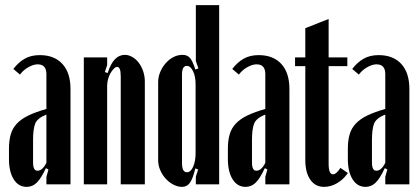

<svg xmlns="http://www.w3.org/2000/svg" viewBox="-20 -719 1638 749"><path d="M15 -139Q15 -171 22 -195Q29 -219 46 -237Q63 -255 91 -268.5Q119 -282 161 -294V-430Q161 -468 127 -468Q110 -468 90 -456.5Q70 -445 58 -428L32 -450Q52 -476 76.5 -490Q101 -504 135 -504Q192 -504 223.5 -469.5Q255 -435 255 -372V0H161V-29L169 -58L159 -63Q141 -24 124 -7Q107 10 84 10Q52 10 33.5 -19.5Q15 -49 15 -98ZM126 -53Q146 -53 161 -84V-272Q125 -258 117 -236Q109 -214 109 -173V-85Q109 -53 126 -53Z M400 -434Q422 -505 467 -505Q482 -505 496.5 -496.5Q511 -488 521.5 -474Q532 -460 538.5 -441Q545 -422 545 -401V0H451V-422Q451 -458 437 -458Q431 -458 424 -451Q417 -444 411 -433.5Q405 -423 401.5 -410Q398 -397 398 -385V0H307V-495H398V-465L389 -438Z M753 -58 742 -62Q732 -21 720.5 -5.5Q709 10 690 10Q673 10 656 1Q639 -8 626 -22.5Q613 -37 605 -55.5Q597 -74 597 -93V-398Q597 -419 605 -438Q613 -457 626 -472Q639 -487 656 -496Q673 -505 692 -505Q711 -505 721.5 -492.5Q732 -480 742 -448L754 -452L744 -481V-699H835V0H744V-30ZM743 -391Q743 -421 733 -441.5Q723 -462 709 -462Q690 -462 690 -429V-83Q690 -47 709 -47Q724 -47 733.5 -68.5Q743 -90 743 -122Z M869 -139Q869 -171 876 -195Q883 -219 900 -237Q917 -255 945 -268.5Q973 -282 1015 -294V-430Q1015 -468 981 -468Q964 -468 944 -456.5Q924 -445 912 -428L886 -450Q906 -476 930.5 -490Q955 -504 989 -504Q1046 -504 1077.5 -469.5Q1109 -435 1109 -372V0H1015V-29L1023 -58L1013 -63Q995 -24 978 -7Q961 10 938 10Q906 10 887.5 -19.5Q869 -49 869 -98ZM980 -53Q1000 -53 1015 -84V-272Q979 -258 971 -236Q963 -214 963 -173V-85Q963 -53 980 -53Z M1244 10Q1210 10 1190.5 -18Q1171 -46 1171 -95V-461H1131V-495H1171V-609L1262 -645V-495H1335V-461H1262V-80Q1262 -39 1279 -39Q1292 -39 1308 -64L1337 -44Q1321 -20 1296 -5Q1271 10 1244 10Z M1337 -139Q1337 -171 1344 -195Q1351 -219 1368 -237Q1385 -255 1413 -268.5Q1441 -282 1483 -294V-430Q1483 -468 1449 -468Q1432 -468 1412 -456.5Q1392 -445 1380 -428L1354 -450Q1374 -476 1398.5 -490Q1423 -504 1457 -504Q1514 -504 1545.5 -469.5Q1577 -435 1577 -372V0H1483V-29L1491 -58L1481 -63Q1463 -24 1446 -7Q1429 10 1406 10Q1374 10 1355.5 -19.5Q1337 -49 1337 -98ZM1448 -53Q1468 -53 1483 -84V-272Q1447 -258 1439 -236Q1431 -214 1431 -173V-85Q1431 -53 1448 -53Z"/></svg>

Font: Moniqa ExtBd Cond Paragraph
Style: Regular
Weight: 800
Width: 3
Designer: Rajesh Rajput
Foundry: Rajesh Rajput
Version: Version 1.000